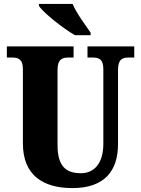

<svg xmlns="http://www.w3.org/2000/svg" viewBox="-20 -951 720 981"><path d="M363 -771H443V-784C417 -822 369 -886 351 -931H179V-921C201 -886 301 -807 363 -771ZM350 10C517 10 583 -81 583 -215V-594C583 -650 607 -657 639 -657H666V-714H427V-657H453C484 -657 508 -650 508 -598V-217C508 -110 456 -66 394 -66C318 -66 274 -100 274 -210V-594C274 -650 300 -657 330 -657H356V-714H15V-657H41C72 -657 97 -650 97 -598V-218C97 -54 202 10 350 10Z"/></svg>

Font: Noto Serif Georgian Condensed Black
Style: Regular
Weight: 900
Width: 3
Designer: Monotype Design Team, Akaki Razmadze
Foundry: Google LLC
Version: Version 2.003